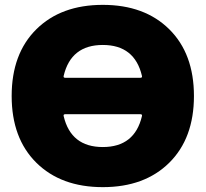

<svg xmlns="http://www.w3.org/2000/svg" viewBox="-20 -760 846 790"><path d="M558 -440Q566 -440 564 -448Q534 -575 403 -575Q272 -575 242 -448Q240 -440 248 -440ZM564 -282Q566 -290 558 -290H248Q240 -290 242 -282Q272 -155 403 -155Q534 -155 564 -282ZM129.5 -639.5Q231 -740 403 -740Q575 -740 676.5 -639.5Q778 -539 778 -365Q778 -191 676.5 -90.5Q575 10 403 10Q231 10 129.5 -90.5Q28 -191 28 -365Q28 -539 129.5 -639.5Z"/></svg>

Font: Rounded Mplus 1c Black
Style: Regular
Weight: 900
Version: Version 1.059.20150529